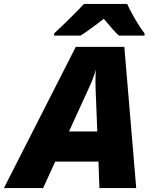

<svg xmlns="http://www.w3.org/2000/svg" viewBox="-79 -951 775 971"><path d="M418.9 -133.8H200.2L139.2 0H-59.1L304.2 -713.9H549.8L609.9 0H423.8ZM270 -286.1H413.1L404.8 -493.2L403.8 -535.2Q403.8 -571.8 405.8 -599.1Q394 -557.1 376 -518.1ZM651.9 -771H522Q499.5 -791 445.8 -856Q377.4 -802.2 328.6 -771H194.8V-782.2Q233.4 -817.4 277.8 -861.6Q322.3 -905.8 345.7 -931.2H564Q576.7 -902.3 602.1 -858.2Q627.4 -814 651.9 -782.2Z"/></svg>

Font: Open Sans Extrabold
Style: Italic
Weight: 800
Italic angle: -12°
Foundry: Ascender Corporation
Version: Version 1.10